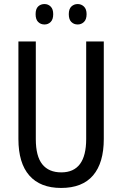

<svg xmlns="http://www.w3.org/2000/svg" viewBox="-20 -919 604 949"><path d="M493 -714V-232Q493 -114 440 -52Q387 10 282 10Q179 10 125 -51.5Q71 -113 71 -232V-714H157V-231Q157 -147 189 -107Q221 -67 283 -67Q406 -67 406 -232V-714ZM156 -849Q156 -875 168.5 -887Q181 -899 200 -899Q218 -899 230.5 -886.5Q243 -874 243 -849Q243 -823 230.5 -810.5Q218 -798 200 -798Q181 -798 168.5 -810.5Q156 -823 156 -849ZM320 -849Q320 -875 333 -887Q346 -899 364 -899Q382 -899 395 -886.5Q408 -874 408 -849Q408 -823 395 -810.5Q382 -798 364 -798Q345 -798 332.5 -810.5Q320 -823 320 -849Z"/></svg>

Font: Avrile Sans Condensed
Style: Regular
Weight: 400
Width: 3
Designer: Monotype Design Team
Foundry: Monotype Imaging Inc.
Version: Version 2.001;September 10, 2019;FontCreator 11.5.0.2425 64-